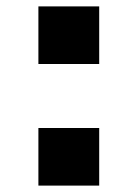

<svg xmlns="http://www.w3.org/2000/svg" viewBox="-20 -580 380 600"><path d="M100 0H290V-180H100ZM100 -380H290V-560H100Z"/></svg>

Font: Kumar One
Style: Regular
Weight: 400
Designer: Parimal Parmar
Foundry: Indian Type Foundry
Version: Version 1.001;PS 1.001;hotconv 1.0.88;makeotf.lib2.5.647800